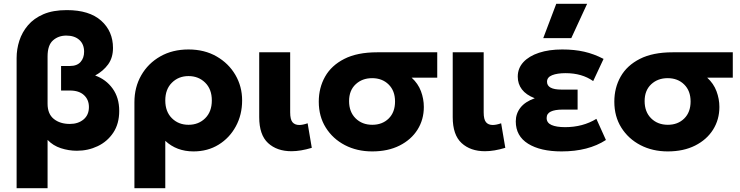

<svg xmlns="http://www.w3.org/2000/svg" viewBox="-20 -787 3920 1017"><path d="M68 210V-480Q68 -526.5 82.5 -571.5Q97 -616.5 128.2 -653.2Q159.5 -690 210.2 -711.8Q261 -733.5 334 -733.5Q453 -733.5 515.8 -677.5Q578.5 -621.5 578.5 -533Q578.5 -481.5 552.8 -446Q527 -410.5 484 -387Q541.5 -366.5 576.5 -318Q611.5 -269.5 611.5 -199.5Q611.5 -131.5 580 -84.2Q548.5 -37 497.5 -12.8Q446.5 11.5 387 11.5Q344 11.5 302.5 -2Q261 -15.5 232 -46V210ZM350 -130.5Q394 -130.5 422.5 -154.2Q451 -178 451 -220Q451 -259 424.8 -283.2Q398.5 -307.5 350.5 -307.5H303.5V-437.5H350.5Q388 -437.5 406.8 -458.8Q425.5 -480 425.5 -513Q425.5 -553 400 -575.8Q374.5 -598.5 331 -598.5Q289.5 -598.5 260.8 -573.2Q232 -548 232 -488V-237.5Q232 -183.5 265 -157Q298 -130.5 350 -130.5Z M692 210V-245.5Q692 -325 728.2 -388.2Q764.5 -451.5 829 -488.2Q893.5 -525 978.5 -525Q1063 -525 1127 -488.2Q1191 -451.5 1226.8 -390.2Q1262.5 -329 1262.5 -255Q1262.5 -179 1229.2 -117.8Q1196 -56.5 1138 -20.8Q1080 15 1005 15Q915.5 15 855.5 -41V210ZM978.5 -126Q1032 -126 1067 -160.8Q1102 -195.5 1102 -255Q1102 -314.5 1066.8 -349.2Q1031.5 -384 978.5 -384Q926 -384 890.8 -349.2Q855.5 -314.5 855.5 -255Q855.5 -195.5 890.5 -160.8Q925.5 -126 978.5 -126Z M1524 14Q1447 14 1400 -29.2Q1353 -72.5 1353 -166.5V-510H1517V-192Q1517 -154.5 1529.2 -139.8Q1541.5 -125 1565.5 -125Q1583.5 -125 1609.5 -134L1631.5 -4Q1572 14 1524 14Z M1951.5 15Q1871 15 1807 -18.2Q1743 -51.5 1705.8 -110.8Q1668.5 -170 1668.5 -248.5Q1668.5 -322 1702 -381.2Q1735.5 -440.5 1804 -475.2Q1872.5 -510 1977.5 -510H2296V-375.5H2160.5Q2194.5 -344.5 2209.8 -303.8Q2225 -263 2225 -220.5Q2225 -153.5 2191.5 -100.2Q2158 -47 2096.5 -16Q2035 15 1951.5 15ZM1952 -126Q2005 -126 2038.8 -159.2Q2072.5 -192.5 2072.5 -249.5Q2072.5 -306 2038.5 -339.5Q2004.5 -373 1951 -373Q1898.5 -373 1863.8 -340.5Q1829 -308 1829 -251.5Q1829 -194.5 1863.5 -160.2Q1898 -126 1952 -126Z M2549 14Q2472 14 2425 -29.2Q2378 -72.5 2378 -166.5V-510H2542V-192Q2542 -154.5 2554.2 -139.8Q2566.5 -125 2590.5 -125Q2608.5 -125 2634.5 -134L2656.5 -4Q2597 14 2549 14Z M2954.5 15Q2842.5 15 2777.2 -25.8Q2712 -66.5 2712 -144Q2712 -185 2736.8 -216.8Q2761.5 -248.5 2812.5 -266.5Q2766.5 -284.5 2744.5 -313.5Q2722.5 -342.5 2722.5 -381Q2722.5 -425.5 2752.2 -457.8Q2782 -490 2835 -507.5Q2888 -525 2958 -525Q3022.5 -525 3074.2 -513.2Q3126 -501.5 3177 -475L3122 -357.5Q3062.5 -399.5 2976 -399.5Q2932 -399.5 2904.8 -388.8Q2877.5 -378 2877.5 -354Q2877.5 -312.5 2953.5 -312.5H3039.5V-206.5H2959.5Q2919.5 -206.5 2897.5 -196Q2875.5 -185.5 2875.5 -162Q2875.5 -136.5 2901.2 -125Q2927 -113.5 2973.5 -113.5Q3067 -113.5 3139 -157.5L3189.5 -45.5Q3096.5 15 2954.5 15ZM2857.5 -585 2926.5 -767H3090L3006 -585Z M3517 15Q3436.5 15 3372.5 -18.2Q3308.5 -51.5 3271.2 -110.8Q3234 -170 3234 -248.5Q3234 -322 3267.5 -381.2Q3301 -440.5 3369.5 -475.2Q3438 -510 3543 -510H3861.5V-375.5H3726Q3760 -344.5 3775.2 -303.8Q3790.5 -263 3790.5 -220.5Q3790.5 -153.5 3757 -100.2Q3723.5 -47 3662 -16Q3600.5 15 3517 15ZM3517.5 -126Q3570.5 -126 3604.2 -159.2Q3638 -192.5 3638 -249.5Q3638 -306 3604 -339.5Q3570 -373 3516.5 -373Q3464 -373 3429.2 -340.5Q3394.5 -308 3394.5 -251.5Q3394.5 -194.5 3429 -160.2Q3463.5 -126 3517.5 -126Z"/></svg>

Font: Geologica
Style: Bold
Weight: 700
Designer: Sindre Bremnes, Frode Helland
Foundry: Monokrom Skriftforlag AS
Version: Version 1.010; ttfautohint (v1.8.4.7-5d5b);gftools[0.9.28]